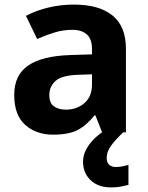

<svg xmlns="http://www.w3.org/2000/svg" viewBox="-20 -577 644 837"><path d="M302 -557Q412 -557 470.5 -509.5Q529 -462 529 -364V0H425L396 -74H392Q357 -30 318 -10Q279 10 211 10Q138 10 90 -32.5Q42 -75 42 -163Q42 -250 103 -291.5Q164 -333 286 -337L381 -340V-364Q381 -407 358.5 -427Q336 -447 296 -447Q256 -447 218 -435.5Q180 -424 142 -407L93 -508Q137 -531 190.5 -544Q244 -557 302 -557ZM323 -251Q251 -249 223 -225Q195 -201 195 -162Q195 -128 215 -113.5Q235 -99 267 -99Q315 -99 348 -127.5Q381 -156 381 -208V-253ZM445 111Q445 131 456 141Q467 151 484 151Q500 151 515 148Q530 145 540 142V229Q524 233 506 236.5Q488 240 464 240Q408 240 375 208.5Q342 177 342 128Q342 99 357 72Q372 45 396.5 22.5Q421 0 452 -17L517 0Q483 32 464 58.5Q445 85 445 111Z"/></svg>

Font: Noto Sans Bamum
Style: Regular
Weight: 400
Designer: Monotype Design Team
Foundry: Monotype Imaging Inc.
Version: Version 2.001